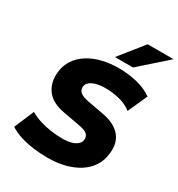

<svg xmlns="http://www.w3.org/2000/svg" viewBox="-218 -1081 1141 1232"><g transform="rotate(30 352.5 -465.0)"><path d="M321 11Q266 11 213 4Q160 -3 115 -17.5Q70 -32 36 -54L98 -200Q133 -180 173 -167.5Q213 -155 255.5 -149Q298 -143 339 -143Q379 -143 407 -151Q435 -159 450 -173.5Q465 -188 467 -206Q469 -226 461 -238.5Q453 -251 434.5 -259Q416 -267 385 -272L271 -293Q176 -309 135.5 -363.5Q95 -418 103 -498Q109 -551 136 -591.5Q163 -632 207.5 -660Q252 -688 309 -702Q366 -716 430 -716Q503 -716 569 -699.5Q635 -683 680 -650L615 -506Q576 -537 524 -549.5Q472 -562 418 -562Q381 -562 352.5 -554Q324 -546 307.5 -532Q291 -518 289 -499Q287 -473 304.5 -457.5Q322 -442 367 -433L481 -412Q575 -396 619 -345.5Q663 -295 653 -215Q648 -160 620.5 -117.5Q593 -75 548 -46.5Q503 -18 445.5 -3.5Q388 11 321 11ZM372 -765 513 -941H705L506 -765Z"/></g></svg>

Font: Nunito Sans 8pt Black
Style: Italic
Weight: 900
Italic angle: -9°
Version: Version 3.101;gftools[0.9.27]